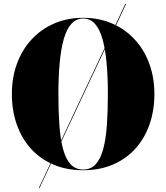

<svg xmlns="http://www.w3.org/2000/svg" viewBox="-20 -850 840 970"><path d="M176 100 613 -830H617L179.5 100ZM400 10Q316.5 10 249.8 -18.5Q183 -47 136.2 -98.8Q89.5 -150.5 64.8 -221Q40 -291.5 40 -375Q40 -458.5 66 -529Q92 -599.5 140 -651.2Q188 -703 254 -731.5Q320 -760 400 -760Q480 -760 546 -731.5Q612 -703 660 -651.2Q708 -599.5 734 -529Q760 -458.5 760 -375Q760 -291.5 735.2 -221Q710.5 -150.5 663.8 -98.8Q617 -47 550.2 -18.5Q483.5 10 400 10ZM400 6.5Q439 6.5 463.5 -20.2Q488 -47 501.5 -97.2Q515 -147.5 520 -217.8Q525 -288 525 -375Q525 -462 518.5 -532.2Q512 -602.5 497.8 -652.8Q483.5 -703 459.5 -729.8Q435.5 -756.5 400 -756.5Q365 -756.5 340.8 -729.8Q316.5 -703 302.2 -652.8Q288 -602.5 281.5 -532.2Q275 -462 275 -375Q275 -288 280 -217.8Q285 -147.5 298.5 -97.2Q312 -47 336.5 -20.2Q361 6.5 400 6.5Z"/></svg>

Font: Bodoni Moda 48pt Black
Style: Regular
Weight: 900
Designer: Owen Earl
Foundry: indestructible type
Version: Version 2.004